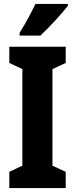

<svg xmlns="http://www.w3.org/2000/svg" viewBox="-20 -950 379 970"><path d="M323 -921V-930H159C138 -886 112 -837 79 -784V-770H184C232 -815 296 -885 323 -921ZM312 0V-82L245 -113V-601L312 -632V-714H27V-632L93 -601V-113L27 -82V0Z"/></svg>

Font: Noto Sans Khmer UI ExtraCondensed ExtraBold
Style: Regular
Weight: 800
Width: 2
Designer: Danh Hong and the Monotype Design Team
Foundry: Monotype Imaging Inc.
Version: Version 2.002